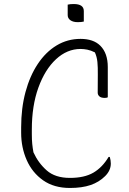

<svg xmlns="http://www.w3.org/2000/svg" viewBox="-20 -913 640 953"><path d="M316 -890Q328 -893 346 -893Q396 -893 396 -858V-806Q384 -803 366 -803Q343 -803 329.5 -812.5Q316 -822 316 -838ZM327 20Q248 20 194 -18Q140 -56 112.5 -118.5Q85 -181 85 -254V-281Q85 -376 106.5 -456Q128 -536 167.5 -595.5Q207 -655 261 -687.5Q315 -720 380 -720Q444 -720 478 -686Q515 -649 515 -580V-430Q509 -427 500 -427Q482 -427 473.5 -434.5Q465 -442 465 -453Q465 -507 465.5 -543Q466 -579 463.5 -605Q461 -631 451 -653Q431 -663 413.5 -666.5Q396 -670 380 -670Q313 -670 258 -619Q203 -568 170.5 -478Q138 -388 138 -270V-247Q138 -219 140 -199Q142 -179 146 -157Q170 -104 212 -67Q254 -30 327 -30Q399 -30 443.5 -56Q488 -82 519 -134H525Q530 -117 530 -101Q530 -67 502 -39Q472 -9 429.5 5.5Q387 20 327 20Z"/></svg>

Font: Recursive Sn Csl St Lt
Style: Regular
Weight: 300
Version: Version 1.079;hotconv 1.0.112;makeotfexe 2.5.65598; ttfautoh